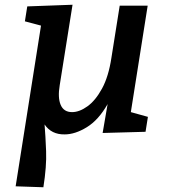

<svg xmlns="http://www.w3.org/2000/svg" viewBox="-20 -556 722 810"><path d="M163 234 46 230 153 -448 85 -466 95 -529 286 -536 232 -197Q223 -144 236 -113.5Q249 -83 284 -83Q315 -83 349 -107.5Q383 -132 410.5 -182.5Q438 -233 450 -312L485 -532H603L532 -83L604 -63L594 0L413 5L434 -117Q396 -50 346.5 -19.5Q297 11 253 11Q197 12 168 -31Q172 17 174.5 81.5Q177 146 163 234Z"/></svg>

Font: Bitter SemiBold
Style: Italic
Weight: 600
Italic angle: -9°
Designer: Sol Matas, and Bitter project Authors
Foundry: Sol Matas
Version: Version 2.001